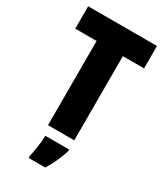

<svg xmlns="http://www.w3.org/2000/svg" viewBox="-228 -803 954 1114"><g transform="rotate(30 249.5 -246.5)"><path d="M338 0V-564H480V-714H19V-564H162V0ZM339 72V61H180C179 100 168 171 160 207V221H271C301 173 322 125 339 72Z"/></g></svg>

Font: Noto Sans Thai Looped Condensed Black
Style: Regular
Weight: 900
Width: 3
Designer: Sasikarn Vongin, Ben Mitchell
Foundry: The Fontpad Ltd
Version: Version 1.001